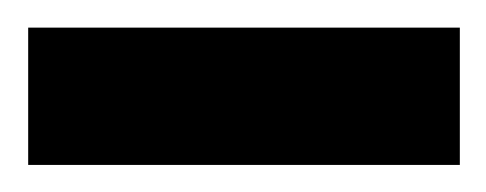

<svg xmlns="http://www.w3.org/2000/svg" viewBox="-24 -765 352 139"><path d="M-3.6 -745V-645.6H308.9V-745Z"/></svg>

Font: Riot Sans 2.0
Style: Bold
Weight: 600
Designer: Rasmus Andersson
Foundry: rsms
Version: Version 3.006;hotconv 1.0.109;makeotfexe 2.5.65596